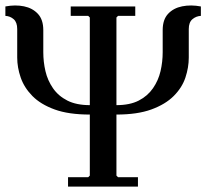

<svg xmlns="http://www.w3.org/2000/svg" viewBox="-27 -694 768 714"><path d="M578 -582Q578 -621 598 -642.5Q618 -664 650.5 -670.5Q683 -677 720 -670V-635Q702 -634 688.5 -622.5Q675 -611 675 -586V-480Q675 -443 662.5 -405.5Q650 -368 619 -337Q588 -306 536 -287Q484 -268 406 -268V-41L412 -35H486V0H226V-35H301L307 -41V-268Q228 -268 176 -287Q124 -306 93.5 -337Q63 -368 50 -405.5Q37 -443 37 -480V-586Q37 -611 24 -622.5Q11 -634 -7 -635V-670Q30 -677 62 -670.5Q94 -664 114 -642.5Q134 -621 134 -582V-500Q134 -464 142 -429.5Q150 -395 170 -366Q190 -337 223.5 -320Q257 -303 307 -303V-629L301 -635H236V-670H476V-635H412L406 -629V-303Q456 -303 489 -320Q522 -337 542 -366Q562 -395 570 -429.5Q578 -464 578 -500Z"/></svg>

Font: Brygada 1918 Medium
Style: Regular
Weight: 500
Designer: Mateusz Machalski | Borys Kosmynka | Przemek Hoffer
Foundry: NIEPODLEGLA 2018
Version: Version 3.006